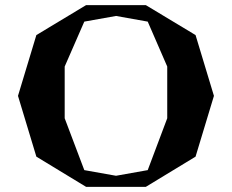

<svg xmlns="http://www.w3.org/2000/svg" viewBox="-20 -725 900 745"><path d="M545.9 0H314L121.1 -117.2L49.8 -353L121.1 -588.9L314 -705.1H545.9L738.8 -588.9L810.1 -353L738.8 -117.2ZM231 -266.1 307.1 -64.9 430.2 -43 553.2 -64.9 628.9 -266.1V-466.8L553.2 -641.1L430.2 -663.1L307.1 -641.1L231 -466.8Z"/></svg>

Font: Ortica Angular Bold
Style: Regular
Weight: 700
Designer: Benedetta Bovani
Foundry: Collletttivo
Version: Version 2.000;Glyphs 3.1.2 (3151)